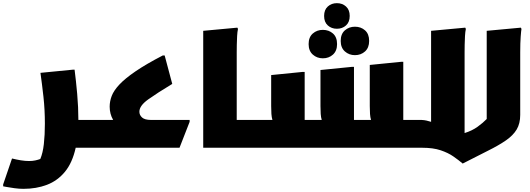

<svg xmlns="http://www.w3.org/2000/svg" viewBox="-60 -935 3352 1215"><path d="M16 68Q45 75 72 79.5Q99 84 124 84Q146 84 164 80Q182 76 195 71Q211 34 217.5 -23.5Q224 -81 224 -152Q224 -241 215 -322Q206 -403 196 -474L400 -494H412Q421 -425 428.5 -340.5Q436 -256 436 -176H566V-20L546 0H419Q398 95 351 152Q304 209 237 234.5Q170 260 88 260Q62 260 32 256Q2 252 -19 248Q-40 244 -40 244V232Z M546 0V-156L566 -176H656Q634 -214 634 -260Q634 -294 647 -328Q660 -362 695.5 -400Q731 -438 797.5 -483.5Q864 -529 970 -584H982L1030 -404Q934 -346 878 -306Q822 -266 822 -228Q822 -207 839 -191.5Q856 -176 896 -176H1140V-164L1076 0Z M1226 -740 1442 -760 1446 -752Q1442 -734 1440.5 -707Q1439 -680 1438.5 -652Q1438 -624 1438 -604V-176H1560V-20L1540 0H1226Z M1540 0V-156L1560 -176H1664Q1659 -192 1657.5 -214Q1656 -236 1656 -264V-460L1856 -480H1868V-176H1976Q1971 -192 1969.5 -214Q1968 -236 1968 -264V-492L2168 -512H2180V-176H2288Q2283 -192 2281.5 -214Q2280 -236 2280 -264V-524L2480 -544H2492V-176H2598V0ZM2072 -753Q2038 -753 2014.5 -774Q1991 -795 1991 -834Q1991 -873 2014.5 -894Q2038 -915 2072 -915Q2106 -915 2129.5 -894Q2153 -873 2153 -834Q2153 -795 2129.5 -774Q2106 -753 2072 -753ZM2186 -586Q2149 -586 2122.5 -609.5Q2096 -633 2096 -676Q2096 -720 2122.5 -743Q2149 -766 2186 -766Q2224 -766 2250 -743Q2276 -720 2276 -676Q2276 -633 2250 -609.5Q2224 -586 2186 -586ZM1983 -566Q1946 -566 1919.5 -589.5Q1893 -613 1893 -656Q1893 -700 1919.5 -723Q1946 -746 1983 -746Q2021 -746 2047 -723Q2073 -700 2073 -656Q2073 -613 2047 -589.5Q2021 -566 1983 -566Z M2588 -176H2608Q2626 -175 2639 -172Q2652 -169 2668 -164V-740L2884 -760L2888 -752Q2884 -734 2882.5 -707Q2881 -680 2880.5 -652Q2880 -624 2880 -604V-93Q2928 -108 2962.5 -133Q2997 -158 3020 -182V-740L3236 -760L3240 -752Q3238 -743 3235 -703.5Q3232 -664 3232 -604V-208Q3232 -153 3209.5 -115.5Q3187 -78 3141.5 -46.5Q3096 -15 3027.5 19Q2959 53 2868 100Q2842 78 2809 55Q2776 32 2728.5 16Q2681 0 2612 0H2568V-156Z"/></svg>

Font: Kufam Black
Style: Regular
Weight: 900
Designer: Wael Morcos, Artur Schmal
Foundry: Original Type
Version: Version 1.301; ttfautohint (v1.8.3)